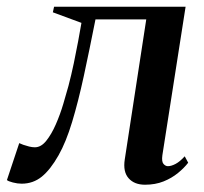

<svg xmlns="http://www.w3.org/2000/svg" viewBox="-56 -522 588 554"><path d="M412.5 -74Q410 -55.5 415.8 -49Q421.5 -42.5 428.5 -42.5Q438 -42.5 450.5 -49Q463 -55.5 477 -71L487 -52.5Q475.5 -37.5 457.5 -22.8Q439.5 -8 415.8 1.5Q392 11 362.5 11Q331.5 11 315 -7.8Q298.5 -26.5 304 -62L366 -466H219.5Q202 -377.5 185.8 -302.5Q169.5 -227.5 152 -169.8Q134.5 -112 113 -74Q89.5 -32.5 64.5 -12.2Q39.5 8 6.5 8Q-5.5 8 -19 4.5Q-32.5 1 -36 -2.5L-0.5 -109Q3.5 -107 11.2 -104.2Q19 -101.5 28 -99.2Q37 -97 44.5 -97Q62.5 -97 77.5 -115.8Q92.5 -134.5 105 -163Q117.5 -191.5 126.5 -221.8Q135.5 -252 141.5 -274Q150 -306.5 157 -339.8Q164 -373 169.5 -403Q175 -433 179 -456L96.5 -486.5L100 -502.5H479.5Z"/></svg>

Font: Merriweather 144pt Medium
Style: Italic
Weight: 500
Italic angle: -7.8°
Version: Version 2.101